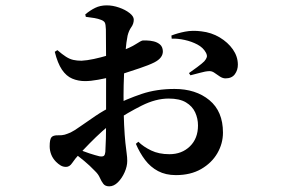

<svg xmlns="http://www.w3.org/2000/svg" viewBox="-20 -608 1040 705"><path d="M295.1 -546.2 293.1 -555.1Q310.6 -569.8 329.4 -579.1Q348.1 -588.3 372.1 -588.3Q394.1 -588.3 417.1 -580.3Q440.1 -572.4 455.6 -560.2Q471.2 -548 471.2 -536.1Q471.2 -520.9 462.2 -508.4Q453.2 -495.9 448.5 -477.2Q443.8 -455.3 440.6 -416.9Q437.3 -378.6 435.5 -335.9Q433.6 -293.1 433.6 -257.6Q433.6 -191.1 435.7 -149.6Q437.8 -108.2 440.4 -83.9Q443 -59.5 445.1 -45Q447.2 -30.5 447.2 -17Q447.2 2.6 437.7 24.3Q428.1 46 413.2 61.1Q398.2 76.2 381.1 76.2Q366.5 76.2 359.4 67Q352.3 57.8 346.6 44.7Q341 31.6 328.7 19.9Q309.1 -0.6 289.5 -16.8Q269.9 -33 251.3 -46.7L263.7 -62.2Q286.5 -51.9 308.4 -44.8Q330.3 -37.7 345.2 -34.1Q357.7 -32.2 361.7 -36.1Q365.8 -39.9 366.8 -50.2Q369.5 -97.4 369.5 -152Q369.5 -206.6 369.5 -272Q369.5 -294 369.6 -326.3Q369.8 -358.5 369.5 -392.9Q369.3 -427.3 369.1 -456.1Q368.8 -484.9 368.8 -500.1Q368.1 -518.7 365 -524.8Q361.8 -530.9 351.6 -534.9Q340.8 -539.3 326.9 -541.7Q313 -544 295.1 -546.2ZM190.7 -423.9Q208.5 -408.5 222.1 -399.8Q235.7 -391 249.3 -388Q262.9 -385 279.3 -385Q299.1 -386 324.4 -391.4Q349.6 -396.8 374.8 -404.3Q400 -411.7 418.6 -418.4Q459.6 -433.2 478.9 -446Q498.2 -458.7 504.6 -459.5Q508.2 -459.5 519.5 -459.3Q530.9 -459.2 544.1 -456.1Q557.4 -453 567.3 -444.8Q577.2 -436.5 578 -420.3Q578.7 -395.3 546.7 -378.9Q526.9 -368.9 492.5 -357.4Q458.1 -345.8 426.4 -335.6Q416.3 -332.4 391.8 -326.3Q367.3 -320.2 340.1 -315.2Q312.9 -310.2 292.1 -310.2Q266.8 -310.2 245.1 -319.4Q223.5 -328.5 207.5 -352.1Q191.5 -375.8 181.1 -417.8ZM239.5 -121.7Q252.3 -127.7 276.3 -144.9Q300.3 -162 331 -182.6Q361.7 -203.2 392.1 -217.9Q445.8 -244.7 500.2 -263.1Q554.6 -281.4 620.8 -281.4Q698.9 -281.4 748.8 -240.3Q798.7 -199.1 798.7 -121.1Q798.7 -80.9 778 -45.2Q757.3 -9.6 718.6 12.7Q679.8 35 626 35Q588.3 35 560.4 20.2Q532.5 5.4 512.8 -20.6Q493.1 -46.6 478.9 -79.9L488 -87.5Q506.6 -69.2 535 -55.5Q563.4 -41.8 602.1 -41.8Q647.7 -41.8 677.4 -70.7Q707 -99.7 707 -147.3Q707 -172.7 696.7 -195.3Q686.4 -217.9 662.9 -232Q639.5 -246.1 599.2 -246.1Q552.1 -246.1 500.3 -220.2Q448.5 -194.2 401.9 -163Q380.2 -148.6 355.9 -126.5Q331.5 -104.4 309.3 -81.8Q287.1 -59.3 271.7 -42.8Q254.4 -23.8 245 -9.5Q235.6 4.8 222.5 4.8Q211.4 4.8 202.6 -0.5Q193.8 -5.8 185.6 -14Q173.5 -26.4 167.9 -41.1Q162.4 -55.7 162.4 -70.8Q162.4 -96.2 168.9 -104Q175.5 -111.7 193.3 -111.2Q207.9 -110.7 217.6 -113.5Q227.3 -116.4 239.5 -121.7ZM610.4 -466.1 609.4 -477.5Q631.9 -486.4 659.6 -491.8Q687.4 -497.2 719.6 -492.9Q756.4 -488.7 786.7 -470.6Q816.9 -452.5 835 -426.7Q853.1 -400.9 853.4 -371.1Q853.6 -350.8 842.3 -335.4Q831 -320 807.2 -320.2Q797.4 -320.6 787.4 -327Q777.4 -333.5 767.8 -340.4Q758.3 -347.3 748.2 -346.8Q734.8 -346.5 713.8 -340.5Q692.7 -334.6 679.3 -331.5L673.9 -339.7Q685.2 -347.4 704.1 -361.5Q723.1 -375.6 730.1 -382.9Q737.5 -391.3 739.4 -398.3Q741.2 -405.2 735.9 -415Q726 -433.3 704.7 -444.6Q683.4 -455.8 658.2 -461.3Q633.1 -466.9 610.4 -466.1Z"/></svg>

Font: Early Summer Mincho VF
Style: Regular
Weight: 250
Designer: GuiWonder
Version: Version 1.002